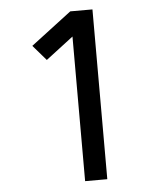

<svg xmlns="http://www.w3.org/2000/svg" viewBox="-53 -781 705 828"><g transform="rotate(-5 300.0 -367.5)"><path d="M282 0V-626L163 -535L106 -601L282 -735H378V0Z"/></g></svg>

Font: Iosevka Aile Medium
Style: Regular
Weight: 500
Designer: Belleve Invis
Foundry: Belleve Invis
Version: Version 27.3.5; ttfautohint (v1.8.4)